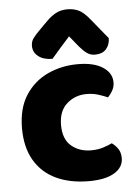

<svg xmlns="http://www.w3.org/2000/svg" viewBox="-54 -787 597 843"><g transform="rotate(-5 244.5 -365.0)"><path d="M326 -367Q276 -367 239.5 -335Q203 -303 203 -241Q203 -179 238 -149Q273 -119 325 -119Q355 -119 378.5 -126.5Q402 -134 418 -142Q437 -128 446.5 -112Q456 -96 456 -73Q456 -33 416.5 -9Q377 15 304 15Q221 15 159.5 -14Q98 -43 64.5 -100.5Q31 -158 31 -241Q31 -329 68 -386.5Q105 -444 166 -472.5Q227 -501 299 -501Q370 -501 409.5 -475Q449 -449 449 -408Q449 -389 440 -372.5Q431 -356 419 -344Q402 -352 378 -359.5Q354 -367 326 -367ZM312 -577 272 -626Q246 -597 229.5 -578.5Q213 -560 191 -534Q152 -534 129 -552Q106 -570 106 -598Q106 -618 117 -632.5Q128 -647 150 -669L184 -703Q203 -722 224.5 -733.5Q246 -745 275 -745Q301 -745 323.5 -735Q346 -725 374 -690L445 -603Q445 -575 428.5 -555.5Q412 -536 378 -536Q359 -536 343.5 -547Q328 -558 312 -577Z"/></g></svg>

Font: Baloo Bhaijaan 2 ExtraBold
Style: Regular
Weight: 800
Designer: Sanskriti Dholi, Noopur Datye and Ek Type
Foundry: Ek Type
Version: Version 1.701